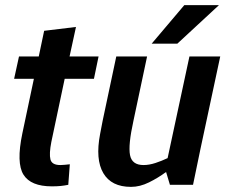

<svg xmlns="http://www.w3.org/2000/svg" viewBox="-20 -720 878 748"><path d="M252 -80 246 0Q231 3 216.5 4.5Q202 6 182 6Q100 6 71.5 -39.5Q43 -85 67 -200L112 -413H35L54 -500H131L152 -600L276 -615L251 -500H364L346 -413H232L180 -167Q171 -121 176.5 -99Q182 -77 215 -77Q224 -77 232.5 -78Q241 -79 252 -80Z M490 8Q414 8 382.5 -45.5Q351 -99 370 -198L380 -250L433 -500H553L500 -250Q479 -155 486.5 -116Q494 -77 539 -77Q561 -77 585.5 -85Q610 -93 633 -104L718 -500H838L761 -140L732 0H642L627 -50Q596 -27 560.5 -9.5Q525 8 491 8H490ZM833 -700 671 -550H571L698 -700Z"/></svg>

Font: Epunda Sans SemiBold
Style: Italic
Weight: 600
Italic angle: -12.0243°
Designer: Simon Atzbach
Foundry: typofactur
Version: Version 2.204; ttfautohint (v1.8.4.7-5d5b)